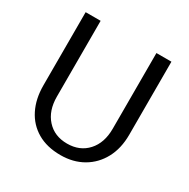

<svg xmlns="http://www.w3.org/2000/svg" viewBox="-166 -878 1026 1043"><g transform="rotate(30 347.0 -356.5)"><path d="M347 14Q262 14 201.8 -21.2Q141.5 -56.5 109.8 -120Q78 -183.5 78 -268V-727H172V-252Q172 -163.5 219.8 -110.8Q267.5 -58 347 -58Q426.5 -58 474.2 -110.8Q522 -163.5 522 -252V-727H616V-268Q616 -183.5 582 -120Q548 -56.5 487.2 -21.2Q426.5 14 347 14Z"/></g></svg>

Font: Expletus Sans
Style: Regular
Weight: 400
Designer: Jasper de Waard
Foundry: Designtown
Version: Version 7.500